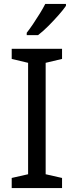

<svg xmlns="http://www.w3.org/2000/svg" viewBox="-20 -964 379 984"><path d="M298 0H40V-52L124 -71V-642L40 -662V-714H298V-662L214 -642V-71L298 -52ZM318 -934Q306 -916 281 -887.5Q256 -859 227.5 -830.5Q199 -802 175 -784H117V-796Q132 -815 149.5 -841Q167 -867 184 -894.5Q201 -922 212 -944H318Z"/></svg>

Font: Noto Sans Zanabazar Square
Style: Regular
Weight: 400
Version: Version 2.005; ttfautohint (v1.8.4.7-5d5b)